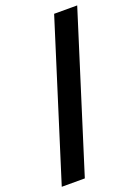

<svg xmlns="http://www.w3.org/2000/svg" viewBox="-156 -773 669 923"><g transform="rotate(-20 178.0 -311.0)"><path d="M-6 86 244 -708H362L112 86Z"/></g></svg>

Font: Bricolage Grotesque 17pt SemiBold
Style: Regular
Weight: 600
Version: Version 1.001;gftools[0.9.33.dev8+g029e19f]